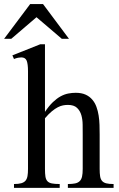

<svg xmlns="http://www.w3.org/2000/svg" viewBox="-54 -909 575 929"><path d="M245.1 -721.2 122.6 -825.7 0.5 -721.2H-34.2L91.8 -889.2H154.3L279.8 -721.2ZM274.4 0V-18.6Q295.4 -18.6 309.3 -21.5Q323.2 -24.4 331.5 -32.5Q339.8 -40.5 343 -54.7Q346.2 -68.8 346.2 -91.8V-258.8Q346.2 -280.8 345.9 -305.7Q345.7 -330.6 339.6 -351.8Q333.5 -373 318.6 -387.2Q303.7 -401.4 274.4 -401.4Q263.2 -401.4 251.2 -399.2Q239.3 -397 225.8 -390.1Q212.4 -383.3 197 -370.6Q181.6 -357.9 163.6 -336.9V-91.8Q163.6 -68.8 165.8 -54.7Q168 -40.5 175.3 -32.5Q182.6 -24.4 196.8 -21.5Q210.9 -18.6 234.9 -18.6V0H13.7V-18.6Q35.6 -18.6 49.1 -22.5Q62.5 -26.4 69.6 -34.9Q76.7 -43.5 79.1 -57.4Q81.5 -71.3 81.5 -91.8V-564Q81.5 -599.1 75.2 -615.2Q68.8 -631.3 48.8 -631.3Q42.5 -631.3 33.4 -629.6Q24.4 -627.9 13.7 -623.5L5.9 -641.1L140.6 -694.8H163.6V-367.7Q183.1 -397 202.1 -415Q221.2 -433.1 239.7 -443.1Q258.3 -453.1 276.4 -456.5Q294.4 -460 312 -460Q340.3 -460 359.9 -451.2Q379.4 -442.4 392.3 -427.2Q405.3 -412.1 412.6 -392.1Q419.9 -372.1 423.3 -349.9Q426.8 -327.6 427.5 -304.2Q428.2 -280.8 428.2 -258.8V-91.8Q428.2 -70.3 430.4 -56.2Q432.6 -42 439.7 -33.7Q446.8 -25.4 460 -22Q473.1 -18.6 495.6 -18.6V0Z"/></svg>

Font: Doulos SIL Viet
Style: Regular
Weight: 400
Designer: Walt Agee, Victor Gaultney, Peter Martin, Debbi Hosken, Becca Hirsbrunner
Foundry: SIL International
Version: Version 5.000